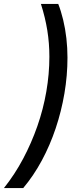

<svg xmlns="http://www.w3.org/2000/svg" viewBox="-39 -762 396 976"><path d="M-19 194Q36 125 78.5 45Q121 -35 151 -121Q181 -207 196.5 -296.5Q212 -386 212 -474Q212 -542 201.5 -607.5Q191 -673 169 -742H257Q271 -707 282 -661.5Q293 -616 298.5 -567Q304 -518 304 -469Q304 -378 288.5 -287Q273 -196 244 -109.5Q215 -23 173.5 54Q132 131 79 194Z"/></svg>

Font: MOST Montserrat Medium
Style: Italic
Weight: 500
Italic angle: -11.3°
Designer: Julieta Ulanovsky
Foundry: Julieta Ulanovsky
Version: Version 8.000;March 11, 2024;FontCreator 15.0.0.2926 64-bit